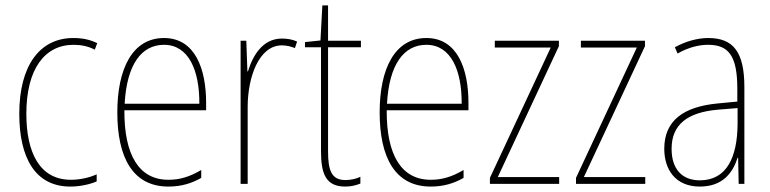

<svg xmlns="http://www.w3.org/2000/svg" viewBox="-20 -677 2835 707"><path d="M239 10C274 10 311 2 336 -9V-35C307 -22 273 -15 241 -15C125 -15 77 -117 77 -258C77 -422 144 -512 251 -512C278 -512 305 -507 329 -494L338 -518C312 -531 284 -537 250 -537C126 -537 51 -435 51 -258C51 -97 109 10 239 10Z M584 -537C467 -537 412 -423 412 -263C412 -97 469 10 600 10C648 10 686 -2 721 -22V-51C678 -26 643 -15 600 -15C492 -15 437 -106 438 -271H739V-298C739 -424 698 -537 584 -537ZM584 -512C675 -512 715 -417 714 -295H439C447 -440 501 -512 584 -512Z M1018 -535C946 -535 910 -470 893 -414H891L887 -527H866V0H892V-283C892 -394 934 -510 1018 -510C1037 -510 1053 -505 1066 -500L1074 -524C1057 -532 1037 -535 1018 -535Z M1252 -14C1201 -14 1188 -49 1188 -119V-503H1309V-527H1188V-657H1167L1160 -528L1103 -522V-503H1162V-120C1162 -37 1180 10 1251 10C1275 10 1291 5 1307 -1V-26C1293 -19 1273 -14 1252 -14Z M1550 -537C1433 -537 1378 -423 1378 -263C1378 -97 1435 10 1566 10C1614 10 1652 -2 1687 -22V-51C1644 -26 1609 -15 1566 -15C1458 -15 1403 -106 1404 -271H1705V-298C1705 -424 1664 -537 1550 -537ZM1550 -512C1641 -512 1681 -417 1680 -295H1405C1413 -440 1467 -512 1550 -512Z M2039 0V-25H1813L2038 -507V-527H1802V-502H2008L1784 -22V0Z M2356 0V-25H2130L2355 -507V-527H2119V-502H2325L2101 -22V0Z M2588 -537C2547 -537 2503 -524 2465 -503L2475 -480C2518 -504 2555 -512 2588 -512C2663 -512 2695 -471 2695 -351V-303L2622 -296C2498 -284 2426 -234 2426 -129C2426 -53 2467 10 2557 10C2643 10 2679 -43 2696 -96H2698L2700 0H2721V-356C2721 -486 2680 -537 2588 -537ZM2622 -273 2696 -279V-220C2695 -98 2656 -13 2557 -13C2491 -13 2453 -55 2453 -129C2453 -219 2512 -263 2622 -273Z"/></svg>

Font: Noto Sans Thai Looped Condensed Thin
Style: Regular
Weight: 100
Width: 3
Designer: Sasikarn Vongin, Ben Mitchell
Foundry: The Fontpad Ltd
Version: Version 1.001